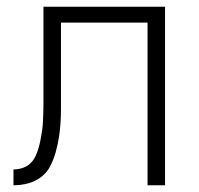

<svg xmlns="http://www.w3.org/2000/svg" viewBox="-20 -550 590 570"><path d="M418 0V-483H161V-269Q161 -248 161 -226Q161 -204 159.5 -182.5Q158 -161 154.5 -139.5Q151 -118 145 -97Q139 -76 129 -56.5Q119 -37 101.5 -24Q84 -11 63 -5.5Q42 0 20 0V-47Q33 -47 46 -51Q59 -55 69 -64Q79 -73 85 -85.5Q91 -98 94.5 -110.5Q98 -123 100.5 -136Q103 -149 105 -162.5Q107 -176 107.5 -189Q108 -202 108.5 -215.5Q109 -229 109 -242.5Q109 -256 109 -269V-530H470V0Z"/></svg>

Font: Lode Dark
Style: Regular
Weight: 400
Monospace: yes
Designer: Belleve Invis
Foundry: Belleve Invis
Version: Version 29.2.0; ttfautohint (v1.8.3)